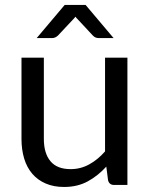

<svg xmlns="http://www.w3.org/2000/svg" viewBox="-20 -736 598 764"><path d="M487 -506.5H398V-133.5C378.7 -111.5 357.6 -94.2 334.8 -81.8C311.9 -69.2 287.3 -63 261 -63C225 -63 198.2 -73.5 180.8 -94.5C163.2 -115.5 154.5 -145.2 154.5 -183.5V-506.5H65.5V-183.5C65.5 -154.8 69.1 -128.7 76.2 -105C83.4 -81.3 94.2 -61.2 108.5 -44.5C122.8 -27.8 140.6 -14.9 161.8 -5.8C182.9 3.4 207.3 8 235 8C270.3 8 301.7 0.6 329 -14.2C356.3 -29.1 381 -48.7 403 -73L410 -18.5C413.3 -6.2 421.3 0 434 0H487ZM432 -584.5 320.5 -716.5H237.5L126 -584.5H187.5C195.5 -584.5 203 -587.7 210 -594L272 -660C273.3 -661.3 274.7 -662.8 276 -664.5C277.3 -666.2 278.8 -667.8 280.5 -669.5C282.8 -665.8 285.5 -662.7 288.5 -660L350 -594C353.7 -590.3 357.4 -587.8 361.2 -586.5C365.1 -585.2 368.8 -584.5 372.5 -584.5Z"/></svg>

Font: LatoLatin
Style: Regular
Weight: 400
Designer: Lukasz Dziedzic with Adam Twardoch and Botio Nikoltchev
Foundry: tyPoland Lukasz Dziedzic
Version: Version 2.015; 2015-08-06; http://www.latofonts.com/